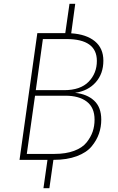

<svg xmlns="http://www.w3.org/2000/svg" viewBox="-20 -835 616 1003"><path d="M372 -350Q434 -344 471.5 -309.5Q509 -275 509 -210Q509 -172 497 -137Q485 -102 458.5 -70Q432 -38 381 -19Q330 0 261 0H259L238 148H207L228 0H82L175 -662H321L343 -815H373L352 -661Q431 -656 475.5 -619.5Q520 -583 520 -518Q520 -450 480 -405Q440 -360 372 -350ZM204 -631 167 -364H315Q400 -364 443 -408Q486 -452 486 -517Q486 -631 327 -631ZM265 -31Q324 -31 367 -47Q410 -63 432 -90.5Q454 -118 464 -147Q474 -176 474 -210Q474 -273 433.5 -304Q393 -335 322 -335H163L120 -31Z"/></svg>

Font: Fira Sans UltraLight
Style: Italic
Weight: 200
Italic angle: -8°
Designer: Carrois Corporate & Edenspiekermann AG
Foundry: Carrois Corporate GbR & Edenspiekermann AG
Version: Version 4.203;PS 004.203;hotconv 1.0.88;makeotf.lib2.5.64775